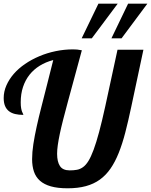

<svg xmlns="http://www.w3.org/2000/svg" viewBox="-25 -1019 823 1046"><path d="M615.2 -748H756.3L689.9 -436Q673.8 -359.9 657.7 -297.6Q641.6 -235.4 621.8 -186Q602.1 -136.7 577.1 -100.6Q552.2 -64.5 519 -40.5Q485.8 -16.6 442.6 -4.9Q399.4 6.8 343.3 6.8Q289.1 6.8 252.2 -3.7Q215.3 -14.2 192.6 -34.4Q169.9 -54.7 159.9 -84.2Q149.9 -113.8 149.9 -151.9Q149.9 -189.5 156.7 -233.9Q163.6 -278.3 174.8 -329.3Q186 -380.4 200.9 -438.2Q215.8 -496.1 231.9 -560.1L265.1 -691.9Q224.1 -681.2 191.4 -660.9Q158.7 -640.6 135.7 -611.6Q112.8 -582.5 100.3 -544.9Q87.9 -507.3 87.9 -461.9Q87.9 -441.9 90.1 -429.9Q92.3 -418 95 -410.9Q97.7 -403.8 99.9 -400.1Q102.1 -396.5 102.1 -393.1Q77.1 -393.1 57.1 -397.9Q37.1 -402.8 23.4 -413.6Q9.8 -424.3 2.4 -441.9Q-4.9 -459.5 -4.9 -484.9Q-4.9 -520 9.8 -553.5Q24.4 -586.9 50 -616.5Q75.7 -646 111.3 -670.4Q147 -694.8 189 -712.6Q231 -730.5 277.8 -740.2Q324.7 -750 373 -750Q385.7 -750 395.5 -749Q405.3 -748 420.9 -745.1Q397.5 -659.2 378.7 -589.6Q359.9 -520 344.7 -464.4Q329.6 -408.7 318.6 -365.5Q307.6 -322.3 300.5 -288.3Q293.5 -254.4 289.8 -228.3Q286.1 -202.1 286.1 -181.2Q286.1 -138.2 301.5 -114.5Q316.9 -90.8 355 -90.8Q376.5 -90.8 394 -94Q411.6 -97.2 427.2 -108.4Q442.9 -119.6 456.8 -142.1Q470.7 -164.6 485.1 -203.4Q499.5 -242.2 514.9 -299.6Q530.3 -356.9 548.3 -439ZM511.2 -999H616.2L475.1 -810.1H419.9ZM672.9 -999H777.8L637.2 -810.1H582Z"/></svg>

Font: Lobster
Style: Regular
Weight: 400
Designer: Pablo Impallari
Foundry: Pablo Impallari
Version: Version 1.007; ttfautohint (v1.1) -l 8 -r 50 -G 50 -x 14 -D 